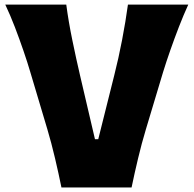

<svg xmlns="http://www.w3.org/2000/svg" viewBox="-20 -830 857 850"><path d="M252 0Q239.7 -61 223.6 -129.4Q207.5 -197.8 189.9 -256.8L114.3 -510.3Q101.6 -553.7 83.7 -605.7Q65.9 -657.7 45.7 -710.4Q25.4 -763.2 3.4 -809.6H273.4Q283.2 -734.9 300.3 -651.9Q317.4 -568.8 334.5 -495.6L400.4 -213.9H415L485.8 -496.6Q504.9 -571.8 520.5 -653.1Q536.1 -734.4 546.4 -809.6H813.5Q792.5 -763.7 772.2 -711.4Q752 -659.2 733.9 -607.4Q715.8 -555.7 702.1 -511.2L625.5 -256.3Q607.4 -196.3 591.3 -128.9Q575.2 -61.5 562.5 0Z"/></svg>

Font: Pinar DS4 ExtraBold
Style: Regular
Weight: 800
Designer: Amin Abedi
Version: Version 3.000